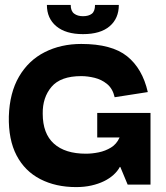

<svg xmlns="http://www.w3.org/2000/svg" viewBox="-20 -752 676 782"><path d="M290 10Q207 10 144 -22.5Q81 -55 47.5 -119Q14 -183 16 -278Q19 -374 57.5 -440Q96 -506 162 -539.5Q228 -573 311 -573Q435 -573 497.5 -523Q560 -473 582 -377L447 -356Q439 -391 416.5 -409.5Q394 -428 365.5 -435Q337 -442 311 -442Q227 -442 190 -398.5Q153 -355 154 -289Q154 -208 199.5 -167Q245 -126 330 -126Q355 -126 382 -131.5Q409 -137 432 -151Q455 -165 467 -192H376V-292H593V0H500L470 -72H468Q459 -55 442.5 -40Q426 -25 403.5 -14Q381 -3 352.5 3.5Q324 10 290 10ZM318 -613Q248 -613 209.5 -645Q171 -677 171 -732H268Q268 -707 282 -696.5Q296 -686 318 -686Q341 -686 354 -696Q367 -706 367 -732H464Q464 -677 426.5 -645Q389 -613 318 -613Z"/></svg>

Font: Darker Grotesque Light Black
Style: Regular
Weight: 900
Version: Version 1.000;gftools[0.9.28]